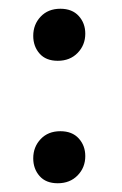

<svg xmlns="http://www.w3.org/2000/svg" viewBox="-20 -407 278 439"><path d="M56 -45Q56 -71 73 -89Q90 -107 118 -107Q145 -107 160 -90.5Q175 -74 175 -50Q175 -24 157.5 -6Q140 12 112 12Q85 12 70.5 -4.5Q56 -21 56 -45ZM56 -325Q56 -351 73 -369Q90 -387 118 -387Q145 -387 160 -370.5Q175 -354 175 -330Q175 -304 157.5 -286Q140 -268 112 -268Q85 -268 70.5 -284.5Q56 -301 56 -325Z"/></svg>

Font: Sahitya
Style: Regular
Weight: 400
Designer: Juan Pablo del Peral
Foundry: Juan Pablo del Peral (http://www.huertatipografica.com)
Version: Version 1.001;PS 001.000;hotconv 1.0.70;makeotf.lib2.5.58329